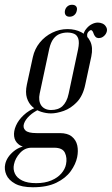

<svg xmlns="http://www.w3.org/2000/svg" viewBox="-100 -622 473 813"><path d="M175 -577Q177.4 -588.1 185.4 -594.9Q193.5 -601.8 205 -601.8Q217.1 -601.8 222.5 -594.9Q227.9 -588.1 225.1 -577Q223 -565.5 214.8 -558.4Q206.6 -551.2 194.5 -551.2Q183 -551.2 177.9 -558.4Q172.9 -565.5 175 -577ZM13.8 -264.1 39.1 -380.4Q46.8 -415 68.5 -441.8Q90.2 -468.5 121.1 -483.6Q152 -498.8 186 -498.8Q218.4 -498.8 244.1 -485.6Q269.8 -472.4 282.2 -446.7Q294.6 -421 286.6 -382.6L261.1 -264.1Q251.4 -216.8 225.8 -189.9Q200.1 -163.1 169.8 -152.4Q139.4 -141.8 115.9 -141.8Q95.8 -141.8 74.8 -148.4Q53.9 -155 37.6 -169.6Q21.2 -184.2 13.9 -207.4Q6.6 -230.5 13.8 -264.1ZM108.6 -415.5 68 -225.6Q64.8 -211.1 66.4 -198.4Q68 -185.6 74.1 -176.2Q80.2 -166.9 90.9 -161.6Q101.6 -156.2 116.2 -156.2Q130.8 -156.2 142.9 -160.1Q155 -164 164.1 -172.2Q173.1 -180.5 179.9 -193.6Q186.8 -206.6 190.6 -225L230.6 -413Q236.6 -442.6 231.5 -458.1Q226.4 -473.6 213.8 -478.9Q201.2 -484.2 184.9 -484.2Q169.1 -484.2 153.8 -478.6Q138.4 -473 126.7 -458.1Q115 -443.2 108.6 -415.5ZM30.8 3.5Q-2.9 3.5 -20.3 -10.1Q-37.8 -23.6 -40.2 -44.9Q-42.8 -66.2 -32.4 -89.9Q-22 -113.6 -0.1 -134.2Q21.8 -154.9 52.6 -167L66.2 -159Q42.5 -148.4 24.8 -131.8Q7 -115.1 1.5 -98.1Q-4 -81 7.7 -69.7Q19.4 -58.4 54.5 -58.4H153.5Q186.2 -58.4 204.2 -43.7Q222.2 -29 227.2 -6.1Q232.1 16.9 226.8 43.4Q220.6 73.5 199.4 103Q178.1 132.5 138.7 151.7Q99.2 170.9 39.4 170.9Q-8.5 170.9 -36 155.8Q-63.5 140.6 -73.2 118Q-82.9 95.4 -77.9 72.9Q-71.2 42.4 -41.1 17.9Q-10.9 -6.6 35.2 -6.6L33.2 3.5Q5.4 3.5 -15.1 25.6Q-35.5 47.8 -40.8 74Q-45.4 94.8 -36.9 113.1Q-28.5 131.4 -6.1 142.4Q16.2 153.5 53.2 153.5Q90.2 153.5 117.1 142.1Q143.9 130.8 159.8 112.4Q175.6 94.1 179.6 73.6Q185.1 46.5 174.9 25Q164.8 3.5 129.5 3.5ZM274.5 -444 261.1 -433.4Q254.4 -448.9 253.1 -467.2Q251.8 -485.5 267.5 -502.6Q277.2 -514 289.9 -520.2Q302.5 -526.4 314.2 -526.4Q324.4 -526.4 333.4 -522.5Q342.5 -518.6 347.4 -511.1Q354.9 -500.9 352.5 -489.9Q350.1 -478.9 341.7 -470.8Q333.2 -462.6 324 -461.4Q316.9 -459.5 310.5 -462.1Q304.1 -464.6 300 -472Q297.1 -477.1 294.9 -483.8Q292.6 -490.5 288.4 -493.5Q284.1 -496.5 276.6 -489.8Q267.2 -481.5 269.2 -469.1Q271.1 -456.6 274.5 -444Z"/></svg>

Font: Emberly Black
Style: Italic
Weight: 900
Italic angle: -12°
Designer: Rajesh Rajput
Foundry: Rajesh Rajput
Version: Version 1.000